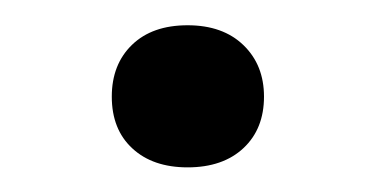

<svg xmlns="http://www.w3.org/2000/svg" viewBox="-20 -356 298 152"><path d="M128.5 -223.5Q101 -223.5 84.8 -238.5Q68.5 -253.5 68.5 -279.5Q68.5 -305 84.5 -320.5Q100.5 -336 128.5 -336Q156.5 -336 172.8 -320.2Q189 -304.5 189 -279.5Q189 -254 172.8 -238.8Q156.5 -223.5 128.5 -223.5Z"/></svg>

Font: Encode Sans Expanded Expanded
Style: Regular
Weight: 400
Width: 7
Designer: Multiple Designers
Foundry: Impallari Type
Version: Version 3.000; ttfautohint (v1.8.3) -l 8 -r 50 -G 200 -x 14 